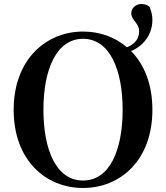

<svg xmlns="http://www.w3.org/2000/svg" viewBox="-20 -916 825 955"><path d="M196 -370C196 -569 260 -723 393 -723C526 -723 590 -569 590 -370C590 -170 526 -18 393 -18C260 -18 196 -170 196 -370ZM393 -759C210 -759 48 -621 48 -370C48 -117 209 19 393 19C578 19 738 -118 738 -370C738 -498 697 -596 632 -662C697 -689 738 -748 738 -817C738 -843 732 -861 724 -882C712 -892 700 -896 683 -896C654 -896 633 -874 633 -851C633 -814 672 -802 672 -761C672 -725 653 -697 611 -681C551 -733 474 -759 393 -759Z"/></svg>

Font: Noto Serif JP
Style: Bold
Weight: 700
Designer: Ryoko NISHIZUKA 西塚涼子 (kana & ideographs); Frank Grießhammer (Latin, Greek & Cyrillic); Wenlong ZHANG 张文龙 (bopomofo); San
Foundry: Adobe
Version: Version 2.001;hotconv 1.1.0;makeotfexe 2.6.0